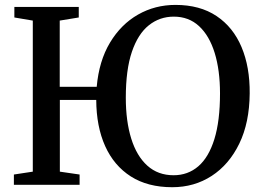

<svg xmlns="http://www.w3.org/2000/svg" viewBox="-20 -772 1096 802"><path d="M699.5 10Q597 10 526.5 -35Q456 -80 419.2 -161.8Q382.5 -243.5 382 -354.5H230V-55L312.5 -43V0H38V-43L117 -55V-686L40 -699V-743H309V-699L229.5 -686V-409.5H384Q393.5 -517.5 439.5 -594Q485.5 -670.5 556.5 -711Q627.5 -751.5 713 -751.5Q815 -751.5 884.5 -705Q954 -658.5 989 -575.2Q1024 -492 1023 -381.5Q1022 -259.5 979.5 -172Q937 -84.5 864.2 -37.2Q791.5 10 699.5 10ZM705 -40Q765 -40 808.5 -77.5Q852 -115 875.5 -191Q899 -267 899 -381.5Q899 -478.5 876.8 -550.8Q854.5 -623 811.5 -662.8Q768.5 -702.5 706 -702.5Q647 -702.5 601.8 -666.5Q556.5 -630.5 531 -555.8Q505.5 -481 505.5 -364Q505.5 -266 528.2 -193Q551 -120 595.5 -80Q640 -40 705 -40Z"/></svg>

Font: Merriweather 48pt Medium
Style: Regular
Weight: 500
Version: Version 2.100